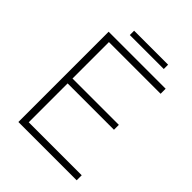

<svg xmlns="http://www.w3.org/2000/svg" viewBox="-204 -831 943 943"><g transform="rotate(45 267.0 -359.5)"><path d="M493 -35V0H88V-627H484V-592H125V-339H447V-305H125V-35ZM409 -719V-689H173V-719Z"/></g></svg>

Font: Blinker ExtraLight
Style: Regular
Weight: 200
Designer: Juergen Huber
Foundry: supertype
Version: Version 1.017;hotconv 1.0.117;makeotfexe 2.5.65602